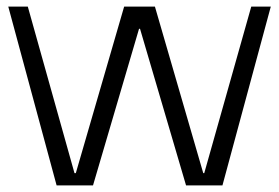

<svg xmlns="http://www.w3.org/2000/svg" viewBox="-20 -560 843 580"><path d="M5 -540H64L205 -37H209L355 -540H448L594 -37H597L739 -540H798L652 0H542L403 -473H400L261 0H151Z"/></svg>

Font: Pathway Extreme 8pt Thin
Style: Regular
Weight: 100
Version: Version 1.001;gftools[0.9.26]